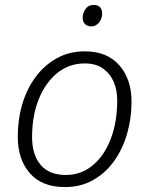

<svg xmlns="http://www.w3.org/2000/svg" viewBox="-20 -749 604 778"><path d="M243 9Q150 9 101 -47Q52 -103 52 -195Q52 -265 70.5 -327.5Q89 -390 125 -438Q161 -486 211 -513.5Q261 -541 324 -541Q414 -541 463.5 -484.5Q513 -428 513 -337Q513 -271 495.5 -209Q478 -147 443.5 -98Q409 -49 358.5 -20Q308 9 243 9ZM247 -40Q308 -40 355 -78.5Q402 -117 428.5 -185.5Q455 -254 455 -343Q455 -383 441 -416.5Q427 -450 398 -471Q369 -492 323 -492Q260 -492 212 -453Q164 -414 137 -347Q110 -280 110 -194Q110 -122 144.5 -81Q179 -40 247 -40ZM351 -642Q335 -642 325 -651Q315 -660 315 -677Q315 -696 326.5 -712.5Q338 -729 360 -729Q377 -729 385.5 -719.5Q394 -710 394 -695Q394 -673 381 -657.5Q368 -642 351 -642Z"/></svg>

Font: Noto Sans Light
Style: Italic
Weight: 300
Italic angle: -12°
Designer: Monotype Design Team
Foundry: Monotype Imaging Inc.
Version: Version 2.013; ttfautohint (v1.8.4.7-5d5b)